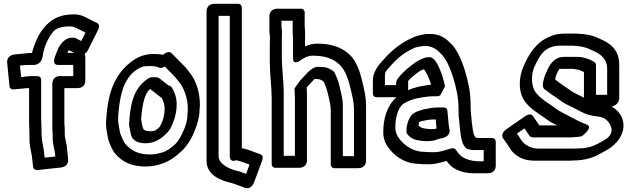

<svg xmlns="http://www.w3.org/2000/svg" viewBox="-20 -827 3341 1017"><path d="M427.4 -540.5C435 -545.9 441.9 -553.6 445.7 -561L500.7 -671C507.1 -683.9 506 -699.3 495 -704.7L431.2 -736.6C413.8 -745.7 394.2 -750.9 373.3 -750.9C327.1 -750.9 283.6 -742.7 244.9 -711.8C192.5 -670 166.6 -609.9 149.2 -546.7C144.1 -546.5 137.1 -546.2 130.8 -545.8L59.4 -538.7C9.9 -533.8 18.3 -492.2 18.3 -492.2L30.3 -370.2C31.3 -359.8 39.9 -352.1 52.5 -353.3C76.3 -355.6 99 -357.9 123 -360.1L134.1 -360.1V-174.7C134.1 -151.6 136.1 -132.7 136.1 -115.7V-88.7C136.1 -54.2 143.5 -32.3 148.4 -3.2L155.3 57.2C156.5 67.4 165.2 75 177.8 73.7L299.8 60.7C349.3 55.4 340.7 14.1 340.7 14.1L333.7 -52.9C332.9 -61.3 331.2 -69.8 328.3 -80.7L325.4 -95.1C323.8 -103.3 322.9 -108.5 322.9 -118.3V-140.3C322.9 -150.6 322.2 -160.6 320.9 -172.8V-360.1H387.7C437.5 -360.1 431.9 -404.3 431.9 -404.3V-527.3C431.9 -531.3 430.3 -537.1 427.4 -540.5ZM91.9 -418.7 85.9 -479.7 111.2 -482.2C120 -482.8 129.4 -483.1 140.7 -483.1L160.7 -483.1C172.3 -483.1 196.6 -490.6 203.9 -519.6C204 -520 207.4 -529.8 207.9 -540.6C208.5 -549 213.8 -564.1 218.3 -579.5C231.3 -618.3 252.4 -651.8 271.8 -668.8C284.5 -678.5 308.5 -687.1 348.7 -687.1C361.1 -687.1 373.6 -684.3 386.8 -677.3L433 -654.3L410.7 -609.6L379.2 -625.7C372.6 -629 365.5 -626.9 357.3 -626.9C320.6 -626.8 295.5 -583 293.6 -580C292.4 -578.1 291.1 -575.6 290.4 -574.1L282.4 -556.1C282.2 -555.6 281.9 -554.9 281.8 -554.5L275.8 -539.5C272.5 -531.4 268 -519.7 267.2 -510.7C263.1 -493.5 272.8 -483.1 285.7 -483.1H368.1V-423.9H301.3C301.3 -423.9 257.1 -429.5 257.1 -379.7V-146.7C257.1 -135.7 259.1 -124.4 259.1 -115.7L259.1 -93.7C259.1 -80 260.8 -69.9 262.6 -60.9L265.6 -45.9C267.5 -36.7 269.8 -28.1 270.3 -23.1L272.9 2.1L216.6 8.1L211.6 -34.8C209.4 -48.4 206.2 -65.5 204.4 -72.2C202.5 -85.6 200.8 -99.8 199.9 -114.1V-140.3C199.9 -161.1 197.9 -179.5 197.9 -199.3V-404.3C197.9 -416.4 189 -423.9 178.3 -423.9H146.3C127.9 -423.9 109.6 -420.5 91.9 -418.7ZM373.1 -546.9H337.6L339.9 -552.7L343.9 -561.7Z M915.9 -275.3C915.9 -314.3 902.4 -343 889.1 -365.2C885.7 -370.8 877.4 -373.6 873.1 -373.9L826 -410.8C815.7 -419 807 -417.9 791.3 -417.9H785.3C778.4 -417.9 770.2 -414.9 763.7 -410.6C681.4 -355.7 670.4 -264.7 664.2 -177.8C664.2 -177.1 664.1 -176.2 664.1 -175.7V-164.7C664.1 -162.8 664.5 -160.3 664.8 -158.9C669.8 -139.1 671.2 -103.8 685.8 -90.1C696.4 -79.4 713.5 -70.2 735 -69.2C740.5 -68.3 745.3 -68.1 751.7 -68.1C796.3 -68.1 832.1 -91.4 855.2 -113.9C887.7 -142.5 893 -171.5 898.6 -183.9C907.4 -203.7 911.7 -226.2 914.6 -249.6C914.8 -250.8 914.9 -252.4 914.9 -253.3C914.9 -259.5 915.9 -267.5 915.9 -275.3ZM762.3 -132.9C756 -132.9 747.4 -135.9 740.9 -141.2C738.9 -146.2 737.1 -150.4 734.8 -155.7C732.6 -165.2 731.2 -177.5 727.9 -192.2V-199.3C734 -282.7 748.6 -332.1 773 -354.3C773 -354.3 774.7 -354.3 776.8 -354.5L832 -311.2C833.3 -310.2 834.2 -309.5 836.7 -308.5C845.6 -291.6 851.9 -273.7 852.1 -251.8C851.6 -244.7 851.2 -238.5 851.1 -230.6C848.8 -212.9 845.7 -200.4 840.8 -186.6C835.8 -175.1 828.8 -159.5 825.6 -154.7C810.1 -141.5 806.3 -131.9 776.3 -131.9C767.9 -131.9 768.3 -132.9 762.3 -132.9ZM852.9 -474.8 890.6 -436.3C908.4 -419.8 912 -412.7 926.5 -395.5C954.9 -362 974.8 -307.4 975.1 -247.8L973.2 -222.9C973.2 -222.2 973.1 -221.2 973.1 -220.7C973.1 -192.1 965.2 -167.1 955.8 -143.5C943.4 -112.4 924.9 -79.3 908.9 -64.2C885.8 -43.1 861.5 -24.9 837.6 -18.9C819.8 -14.4 801.9 -8.9 777.3 -8.9C726.7 -8.9 698.4 -18.9 668.9 -40.9C646.6 -58.6 639.5 -67.5 629.1 -91.1C622.7 -106.2 616.8 -118 614.6 -130.2C610.3 -159.4 603.4 -181.8 605.8 -208C611 -286.2 624.3 -355.8 649.2 -397.4C665.8 -426.8 680.4 -441.8 706.7 -460C726.5 -471.9 738.2 -477.1 766.7 -477.1C792.1 -477.1 806.3 -476.6 821 -469.3C829.6 -464.9 841.7 -467.7 852.9 -474.8ZM844.1 -536.5C827.6 -540.5 809.1 -540.9 791.3 -540.9C752.1 -540.9 716.7 -528.7 688.2 -509.2C650.2 -483.2 620.4 -452.3 596.8 -410.6C559 -347.1 547.6 -268.4 542.2 -188C539 -150 548 -121.8 551.4 -97.8C555.3 -76 563.1 -62.4 568.9 -48.9C581.1 -20.9 594.9 -4.2 619.1 14.9C654.5 41.5 694 54.9 752.7 54.9C781.1 54.9 806.5 50.1 829.8 42.5C876.3 30.1 914.6 -1.5 941.1 -25.8C976.3 -58.7 1000.1 -102.8 1014.5 -143.2C1025.6 -171.2 1036.4 -203.8 1036.9 -244.2L1038.8 -269.1C1038.8 -269.6 1038.9 -270.6 1038.9 -271.3C1038.9 -343.1 1016.2 -405.2 981.9 -446C969.6 -462.8 960.9 -473.3 943.4 -489.7L888.6 -545.4C878.2 -556 860 -551.6 844.1 -536.5Z M1137.9 -743.1 1197.1 -743.1V-2.7C1197.1 38.7 1231.1 21.5 1231.1 21.5C1239.7 23.5 1247.4 25.6 1254.4 27.7L1301.7 44.9L1283.5 94.1L1259.9 85.4C1257.5 84.6 1249.9 80.5 1239.8 79.3C1188.4 67.6 1137.9 38.8 1137.9 0.7ZM1118.3 -806.9C1068.5 -806.9 1074.1 -762.7 1074.1 -762.7V25.3C1074.1 102.9 1153.5 130.5 1206.5 142.3C1212.5 143.7 1211.7 143.6 1220.4 146.7L1276.9 167.5C1311.8 180.4 1325.7 139 1326.6 136.5L1369.6 20.5C1374.4 7.6 1371.1 -5.6 1360.1 -9.6L1293.6 -33.7C1281.7 -37.4 1272.8 -40.2 1260.9 -42.1V-787.3C1260.9 -798 1253.4 -806.9 1241.3 -806.9Z M1473.9 -652.3C1473.9 -667.5 1470.9 -679.9 1470.9 -688.3L1470.9 -717.1H1530.1L1530.1 -663.7C1530.1 -645 1532.1 -629.7 1532.1 -620.7V-520.7C1532.1 -520.7 1527.8 -475.6 1574.9 -509.6C1591.7 -521.7 1611.6 -532.1 1636.7 -532.1C1701.9 -532.1 1744.4 -515.9 1777.1 -485.9C1811.9 -455.2 1828.6 -395.9 1842.2 -335.4C1849.8 -301.6 1855.1 -277.7 1855.1 -241.7V0.1H1795.9V-266.3C1795.9 -307.1 1784.8 -341.4 1778.3 -370.5C1773.3 -393 1767.6 -408.2 1758.9 -427.7L1750.7 -444.1C1749.4 -446.7 1747 -449.2 1744.9 -450.6C1732.9 -458.6 1714.9 -471.5 1687.3 -471.9C1677.7 -472.5 1669.6 -472.9 1662.3 -472.9H1661.3C1657.2 -472.9 1652.4 -471.8 1648.5 -470.2C1630 -462.8 1615.3 -450 1605.1 -438.3L1568.8 -399.2C1568.8 -399.2 1540.1 -359.5 1540.1 -358.7C1540.1 -339.4 1542.1 -321.7 1542.1 -305.7L1542.1 -1.9L1482.9 -1.9L1482.9 -330.3C1482.9 -397 1472.9 -460.5 1472.9 -522.3V-624.3C1472.9 -639.1 1473.9 -645.2 1473.9 -652.3ZM1661.7 -408.1C1673.1 -408.1 1681.3 -403.8 1693.3 -395.9L1699.1 -384.3C1706.8 -366.8 1711.3 -355.1 1715.7 -335.5C1722.7 -303.8 1732.1 -272.5 1732.1 -241.7V44.3C1732.1 55 1739.6 63.9 1751.7 63.9H1874.7C1924.5 63.9 1918.9 19.7 1918.9 19.7V-266.3C1918.9 -308 1912.3 -337.1 1904.8 -370.6C1891.1 -431.3 1874.4 -499.9 1828.9 -540.1C1789.8 -575.9 1735.9 -595.9 1661.3 -595.9C1638.1 -595.9 1616.5 -590.3 1595.9 -581.3L1595.9 -644.2C1596.8 -661.8 1593.9 -678.1 1593.9 -688.3L1593.9 -761.3C1593.9 -772 1586.4 -780.9 1574.3 -780.9H1451.3C1401.5 -780.9 1407.1 -736.7 1407.1 -736.7V-663.7C1407.1 -648.4 1409.8 -637 1410.1 -629C1409.5 -622.3 1409.1 -611.9 1409.1 -599.7V-497.7C1409.1 -430.5 1419.1 -367 1419.1 -305.7V42.3C1419.1 53 1426.6 61.9 1438.7 61.9H1561.7C1611.5 61.9 1605.9 17.7 1605.9 17.7V-330.3C1605.9 -342.4 1605.1 -353.3 1604.5 -364L1644.2 -406.9C1644.6 -407.3 1645.6 -408.4 1646.2 -409C1650 -408.8 1656.5 -408.1 1661.7 -408.1Z M2311.9 -321.8C2311.9 -321.8 2337.3 -369.4 2337.2 -370.1C2330.1 -403.1 2321.3 -434 2308.4 -462.5C2302.2 -480.1 2294.8 -489.9 2289.4 -499.7C2283.8 -509.9 2275 -515.1 2271.5 -518.5C2268 -522 2262 -523.9 2257.3 -523.9L2249.3 -523.9C2239 -523.9 2233.3 -522.8 2219.5 -517.3C2208.7 -512.6 2206.6 -511.9 2198.7 -507.4L2184.7 -499.4C2183.2 -498.6 2181.3 -497.3 2180.3 -496.6C2149.2 -474.4 2114.6 -447.3 2087.2 -410.7C2081.3 -402.9 2078.1 -393 2078.1 -386.7V-375.9L2018.9 -375.9V-425.3C2018.9 -446.7 2024.3 -450.1 2044.8 -473.6C2077.1 -510.7 2111 -541.4 2153 -562.3C2173.5 -572.6 2174.7 -574.9 2195 -578.8C2206.5 -581.3 2214 -582.5 2220 -583.1H2237.7C2260.1 -583.1 2286.3 -570.6 2300.7 -557.3L2313.5 -544.5C2322 -536 2329.8 -528.2 2335.8 -517.9L2349.5 -494.4C2372.8 -447.8 2388.9 -394.5 2400.6 -335.9C2407.3 -302.6 2409.1 -272.9 2409.1 -231.7C2409.1 -206.5 2411 -200.4 2413.2 -177.8C2413.9 -164.8 2414.6 -157.2 2415.4 -152.3L2417.3 -135.7C2419.7 -116.3 2422.4 -92.9 2429.3 -72.4C2431.9 -64.5 2444.7 -38.9 2459.7 -36.5C2466 -35.4 2477.4 -32.1 2489.7 -32.1H2542.1V27.1H2514.3C2480 27.1 2446.5 16.3 2426.5 2.8C2415.9 -5.5 2403.6 -19.6 2394.9 -33.5C2390.2 -41 2380.4 -43.6 2369.6 -40.6L2344.6 -33.6C2314.4 -25.1 2302.9 -19.3 2261.8 -20.9C2242.6 -20.9 2234.6 -22.9 2224.3 -22.9C2166.5 -22.9 2117.8 -59.5 2091.3 -97.4C2081 -111.4 2073.9 -131.2 2073.9 -151.3C2073.9 -224.4 2097.6 -265.3 2119.3 -279.2C2138.3 -290.1 2161.5 -299.7 2183.3 -304.9L2206.7 -309.5C2233.9 -313.3 2249.3 -317.1 2271.7 -317.1H2294.7C2300.1 -317.1 2306.1 -318.8 2311.9 -321.8ZM2141.1 -349.3C2141.5 -351.8 2141.9 -354.8 2141.9 -356.3V-398.3C2156.8 -415.1 2177 -431.6 2199.6 -447.9L2210.1 -453.9C2213.1 -455.4 2216.2 -456.9 2219.9 -458.5C2220.3 -458.6 2221.9 -458.9 2225 -459.5C2227.4 -457.5 2229.8 -455.2 2231.1 -453.5C2245.2 -428.4 2254.7 -408 2263.5 -378.7C2249 -376.9 2233.9 -375 2220.3 -372.2L2194.7 -367.1C2175.5 -362.7 2158.4 -356.8 2141.1 -349.3ZM2079.8 -312.1C2026.9 -263.7 2010.1 -194.3 2010.1 -126.7C2010.1 -94.6 2020 -68.9 2034.7 -48.5C2065 -5.6 2118.6 39.8 2197.8 40.9C2207.2 42.2 2219.7 42.8 2236.2 42.9C2282.5 44.5 2310.2 35.2 2345.2 25.4C2354.8 38.5 2365.1 49.7 2377.5 59.2C2405.8 78.7 2444.8 90.9 2489.7 90.9H2561.7C2611.5 90.9 2605.9 46.7 2605.9 46.7L2605.9 -76.3C2605.9 -87 2598.4 -95.9 2586.3 -95.9H2514.3C2513.4 -95.9 2506.4 -96.9 2499.6 -98.2C2497.3 -101.5 2493.6 -108 2490.1 -113.7C2485.9 -127.3 2482.9 -148.3 2480.7 -166.3L2478.6 -183.8C2478.1 -187.2 2477.5 -193.1 2476.8 -206.2C2474.1 -234.5 2472.9 -233.6 2472.9 -256.3C2472.9 -299 2470.8 -333.1 2463.4 -370C2451.1 -431.4 2434 -488.5 2408.7 -539C2408.6 -539.3 2408.4 -539.7 2408.2 -540.1L2394.2 -564.1C2386.6 -577 2377.5 -588 2366.1 -597.9L2353.3 -610.7C2332.7 -630.1 2301.3 -646.9 2262.3 -646.9H2243.3C2231.6 -646.9 2221.7 -644.4 2207.1 -641.2C2179.9 -635.9 2160.2 -625.2 2145 -617.7C2087.5 -588.9 2041.8 -546.5 2004.2 -503.4C1986 -482.4 1955.1 -447.3 1955.1 -400.7V-331.7C1955.1 -321 1962.6 -312.1 1974.7 -312.1ZM2330.3 -257.9 2296.3 -257.9C2268.6 -257.9 2240.5 -249.9 2224.1 -247.6C2222.1 -247.3 2219.4 -246.6 2217.8 -246L2206.5 -242.3C2196.5 -239.3 2183.9 -236.3 2167.3 -223.8C2160.5 -218.8 2154.6 -211.5 2151.3 -204.9L2146.3 -194.9C2139.4 -181.1 2133.1 -157.4 2133.1 -138.7V-129.7C2133.1 -124.9 2134.5 -120.4 2136.9 -117.3C2147.7 -102.9 2163 -90.2 2186 -85.6L2196.4 -83.5C2215.9 -80.5 2219.3 -79.1 2239.7 -79.1C2248.4 -79.1 2256.6 -79.5 2261.5 -80.2C2276.3 -81 2288.3 -85.7 2296.3 -88.9L2324.7 -96.2C2324.7 -96.2 2370.5 -104 2360.2 -145.1C2359.7 -146.8 2359.8 -149 2359.5 -150.5L2356.7 -166.7C2354.8 -185.6 2351.8 -222.4 2349.7 -241.1C2348.5 -251.6 2340 -257.9 2330.3 -257.9ZM2265 -142.9C2236.8 -144.6 2212.4 -145.3 2197.1 -161.8C2197.5 -164.1 2198.9 -171.2 2198.9 -175.3C2198.9 -179.2 2199.1 -180.2 2199.4 -181.1C2219.2 -187 2253.4 -194.1 2271.7 -194.1H2288C2289.4 -179.2 2290.9 -161.3 2292.3 -146.2C2288.3 -144.8 2283.5 -143.9 2283.3 -143.9C2276.5 -143.9 2276.6 -142.9 2265 -142.9Z M3220.4 -261.2 3242.5 -272.4C3253 -281.4 3259.9 -294.3 3259.9 -305.3V-484.3C3259.9 -566 3208.2 -600.7 3155.6 -622C3132.9 -633.8 3104.6 -642.8 3074.8 -645.7L3054.8 -647.7C3047.3 -648.5 3039.8 -648.9 3032.3 -648.9H2969.3C2943.5 -648.9 2919.5 -645.6 2893.7 -633.9C2817.9 -604.4 2779.5 -535.3 2754.6 -479.4C2725.2 -415 2724.5 -335 2763.1 -286C2793.5 -245.8 2837.8 -223.3 2874.2 -196C2891.8 -182.3 2910.6 -172.9 2930.4 -162.9H2836.9L2802.5 -213.1C2795.6 -223.2 2778.9 -223.4 2763.9 -213L2662.9 -143C2635.8 -124.2 2638.7 -103.5 2644.4 -95.1C2658.2 -74.3 2672.7 -56.5 2683.7 -37.1C2683.9 -36.8 2684.2 -36.3 2684.5 -35.9C2707.1 -2.8 2749.9 23.9 2805.7 23.9H2998.7C3006.7 23.9 3013.3 23.6 3022.9 22.9C3076.2 22.5 3124.7 8 3164.5 -15.7L3181.8 -25.3C3200.4 -35.6 3221.7 -46.8 3244.8 -72.5C3289.9 -122.1 3293.2 -181.4 3262.3 -225.4C3250.7 -241.5 3237 -253.2 3220.4 -261.2ZM3073.1 -309.6C3069.7 -311.3 3067 -312.7 3063.3 -314.6C3045.1 -324.4 3023.2 -333.2 3009.2 -342.5L2995.7 -352.1C2986.7 -359 2954.6 -380.1 2945 -386.9C2934.8 -395.4 2927 -401 2920.1 -406.8C2923.7 -421.7 2927.3 -432.9 2929.4 -436.7C2933.7 -444.2 2937.5 -454.9 2942.1 -461.9C2942.7 -462 2944.7 -462.1 2944.7 -462.1H3015.7C3035.7 -458.9 3043.6 -459 3061.3 -451.1L3073.1 -445.2ZM3023.3 -39.9 2830.3 -39.9C2792.2 -39.9 2758.3 -60.2 2741.9 -83.5C2733.7 -97.8 2726 -108.5 2718.2 -119.3L2757.9 -146.8L2784.5 -107.9C2787.2 -104 2792.7 -101.2 2796.3 -100.5C2799.6 -99.5 2802 -99.1 2805.7 -99.1L2998.7 -99.1C3005 -99.1 3013 -99.6 3018.3 -100.1C3024.6 -100.2 3029.4 -100.6 3035.4 -101.4L3051.4 -103.4C3056 -103.9 3058 -105 3062.4 -106.1C3062.4 -106.1 3126.9 -152.6 3087.2 -167.5C3058.3 -178.3 3028.8 -193 3004.8 -206.3C2975.5 -223.1 2945.8 -234.9 2923.8 -252C2883.4 -282.3 2843.9 -302.6 2818.9 -335.9C2791.4 -370.3 2792.7 -434.1 2811.4 -474.6C2835.5 -528.7 2857.7 -561.6 2894.7 -575.5C2907.7 -580.3 2920.4 -585.1 2944.7 -585.1L3007.7 -585.1C3013.5 -585.1 3019.3 -584.8 3025.2 -584.3L3045.2 -582.3C3068.9 -579.9 3092.8 -572.5 3111.5 -562.5C3112.1 -562.2 3112.9 -561.8 3113.4 -561.6C3161.7 -542.3 3196.1 -516.4 3196.1 -459.7V-324.9H3136.9V-481.3C3136.9 -492.8 3129.1 -498.7 3121 -502.7L3104.7 -510.9C3091.2 -516.9 3063.2 -525.9 3042.3 -525.9H2969.3C2965.3 -525.9 2959.1 -525.2 2956.6 -524.8C2900.5 -520.6 2876.9 -450.8 2875.2 -446.7C2862 -421.8 2860.3 -405.3 2856.1 -388.4C2855.5 -385.8 2855.1 -382.6 2855.1 -380.7V-374.7C2855.1 -363.3 2861.4 -353.1 2872.7 -348.5C2892.7 -331 2926 -311.7 2946.3 -295.9L2960.8 -285.5C2980 -272.8 3001.9 -264.6 3018.7 -255.4C3040.3 -244.6 3067.3 -228.6 3095.4 -219.3C3097.4 -218.6 3100.3 -218.2 3101.9 -218.1C3105.9 -217.5 3117.1 -212.9 3132.5 -212.1C3170.5 -208.1 3188.4 -200.6 3205.7 -176.6C3229.1 -143.4 3219 -118.4 3205.3 -103.6C3196 -93 3190.1 -89.8 3170.2 -78.7L3152.2 -68.7C3126.5 -54.4 3091.9 -40.9 3046.3 -40.9C3038.4 -40.9 3030.4 -39.9 3023.3 -39.9Z"/></svg>

Font: Tape
Style: Regular
Weight: 500
Foundry: Cannot Into Space Fonts
Version: Version 0.97